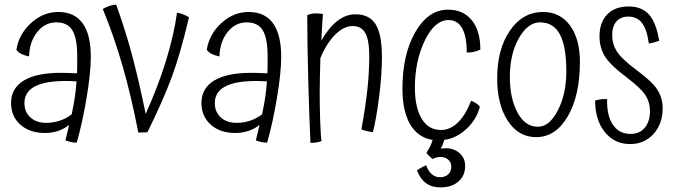

<svg xmlns="http://www.w3.org/2000/svg" viewBox="-20 -585 2929 833"><path d="M374 -338Q374 -271 356 -162.5Q338 -54 313 34Q302 34 289.5 31.5Q277 29 264 24Q268 8 273.5 -16Q279 -40 280 -43Q259 -26 232 -17Q205 -8 175 -8Q109 -8 68.5 -44Q28 -80 28 -138Q28 -202 83 -235.5Q138 -269 243 -269Q257 -269 271.5 -268.5Q286 -268 314 -267Q315 -279 315 -293.5Q315 -308 315 -341Q315 -419 294 -453.5Q273 -488 224 -488Q175 -488 141.5 -446Q108 -404 106 -340Q84 -345 71.5 -351.5Q59 -358 51 -369Q62 -437 114.5 -485Q167 -533 233 -533Q303 -533 338.5 -484Q374 -435 374 -338ZM86 -138Q86 -99 112 -75.5Q138 -52 180 -52Q211 -52 239.5 -61.5Q268 -71 291 -89Q301 -136 305.5 -168.5Q310 -201 312 -232Q200 -239 143 -215.5Q86 -192 86 -138Z M800 -510Q763 -353 726 -252.5Q689 -152 620 -12Q617 -11 607 -10.5Q597 -10 580 -10Q550 -166 512 -298Q474 -430 426 -546Q439 -554 454 -559Q469 -564 484 -565Q523 -457 552 -349.5Q581 -242 612 -91Q666 -210 700.5 -322.5Q735 -435 748 -530Q761 -528 774 -523Q787 -518 800 -510Z M1200 -338Q1200 -271 1182 -162.5Q1164 -54 1139 34Q1128 34 1115.5 31.5Q1103 29 1090 24Q1094 8 1099.5 -16Q1105 -40 1106 -43Q1085 -26 1058 -17Q1031 -8 1001 -8Q935 -8 894.5 -44Q854 -80 854 -138Q854 -202 909 -235.5Q964 -269 1069 -269Q1083 -269 1097.5 -268.5Q1112 -268 1140 -267Q1141 -279 1141 -293.5Q1141 -308 1141 -341Q1141 -419 1120 -453.5Q1099 -488 1050 -488Q1001 -488 967.5 -446Q934 -404 932 -340Q910 -345 897.5 -351.5Q885 -358 877 -369Q888 -437 940.5 -485Q993 -533 1059 -533Q1129 -533 1164.5 -484Q1200 -435 1200 -338ZM912 -138Q912 -99 938 -75.5Q964 -52 1006 -52Q1037 -52 1065.5 -61.5Q1094 -71 1117 -89Q1127 -136 1131.5 -168.5Q1136 -201 1138 -232Q1026 -239 969 -215.5Q912 -192 912 -138Z M1367 -180Q1367 -127 1369 -63.5Q1371 0 1375 27Q1366 31 1352.5 33Q1339 35 1327 35Q1322 -66 1317.5 -233Q1313 -400 1313 -519Q1321 -523 1330 -525Q1339 -527 1349 -527Q1356 -527 1364 -526.5Q1372 -526 1381 -524Q1381 -522 1378 -480Q1375 -438 1374 -409Q1407 -466 1444 -494.5Q1481 -523 1522 -523Q1583 -523 1610 -479Q1637 -435 1637 -338Q1637 -259 1624.5 -162.5Q1612 -66 1598 -12Q1585 -13 1570.5 -16.5Q1556 -20 1548 -24Q1566 -123 1574 -197.5Q1582 -272 1582 -342Q1582 -411 1565 -441.5Q1548 -472 1510 -472Q1472 -472 1434.5 -435Q1397 -398 1370 -333Q1369 -293 1368 -253.5Q1367 -214 1367 -180Z M1998 135Q1998 178 1968.5 203Q1939 228 1890 228Q1853 228 1828 209.5Q1803 191 1789 154Q1794 151 1804 144.5Q1814 138 1829 132Q1837 156 1852.5 170Q1868 184 1888 184Q1911 184 1924.5 171.5Q1938 159 1938 138Q1938 120 1925 108Q1912 96 1891 96Q1883 96 1874.5 98Q1866 100 1857 105Q1849 99 1841 91Q1833 83 1830 78Q1840 63 1846.5 49.5Q1853 36 1857 22Q1793 12 1759.5 -45.5Q1726 -103 1726 -200Q1726 -349 1782 -446Q1838 -543 1924 -543Q1990 -543 2027 -497Q2064 -451 2064 -370Q2050 -363 2035.5 -360Q2021 -357 2005 -357Q2005 -427 1985 -462.5Q1965 -498 1926 -498Q1866 -498 1823 -409Q1780 -320 1780 -205Q1780 -119 1809.5 -70Q1839 -21 1893 -21Q1933 -21 1966.5 -53.5Q2000 -86 2024 -148Q2036 -143 2045.5 -137Q2055 -131 2062 -122Q2048 -67 2004 -26Q1960 15 1907 22Q1905 31 1901.5 40.5Q1898 50 1892 60Q1902 59 1905.5 58.5Q1909 58 1912 58Q1950 58 1974 79.5Q1998 101 1998 135Z M2137 -244Q2137 -372 2192.5 -452.5Q2248 -533 2336 -533Q2410 -533 2453 -474.5Q2496 -416 2496 -317Q2496 -171 2443.5 -80.5Q2391 10 2306 10Q2229 10 2183 -61Q2137 -132 2137 -244ZM2437 -277Q2437 -384 2409 -436Q2381 -488 2323 -488Q2270 -488 2231 -419Q2192 -350 2192 -251Q2192 -159 2225 -97Q2258 -35 2314 -35Q2363 -35 2400 -105.5Q2437 -176 2437 -277Z M2743 -280Q2812 -229 2833.5 -193.5Q2855 -158 2855 -115Q2855 -48 2815.5 -4Q2776 40 2714 40Q2646 40 2604 -12Q2562 -64 2562 -149Q2577 -153 2589 -154.5Q2601 -156 2614 -155Q2612 -84 2639 -44Q2666 -4 2716 -4Q2755 -4 2777.5 -31Q2800 -58 2800 -104Q2800 -141 2780.5 -171.5Q2761 -202 2698 -250Q2626 -304 2603.5 -342Q2581 -380 2581 -427Q2581 -488 2614.5 -522.5Q2648 -557 2708 -557Q2764 -557 2795.5 -522Q2827 -487 2840 -408Q2829 -404 2817.5 -401Q2806 -398 2795 -396Q2787 -457 2765.5 -485Q2744 -513 2706 -513Q2673 -513 2654.5 -492Q2636 -471 2636 -433Q2636 -394 2656.5 -361.5Q2677 -329 2743 -280Z"/></svg>

Font: Atma Light
Style: Regular
Weight: 300
Designer: Gregori Vincens, Jeremie Hornus, Riccardo Olocco, Yoann Minet.
Foundry: black foundry
Version: Version 1.102;PS 1.100;hotconv 1.0.86;makeotf.lib2.5.63406